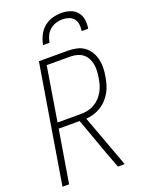

<svg xmlns="http://www.w3.org/2000/svg" viewBox="-174 -1037 848 1120"><g transform="rotate(-20 250.0 -477.5)"><path d="M13 0 134 -735H316Q343 -735 369 -729Q395 -723 415.5 -708Q436 -693 449 -671Q462 -649 468 -624Q474 -599 473.5 -571.5Q473 -544 468 -517Q464 -494 457.5 -471Q451 -448 439 -426.5Q427 -405 409.5 -386Q392 -367 370.5 -354Q349 -341 326 -334Q303 -327 279 -326L399 0H357L319 -101L238 -326H108L54 0ZM114 -362H262Q282 -362 302.5 -366.5Q323 -371 342.5 -382Q362 -393 377 -409Q392 -425 402.5 -443.5Q413 -462 419 -482.5Q425 -503 428 -523Q432 -544 433 -565.5Q434 -587 430.5 -607Q427 -627 417.5 -645Q408 -663 392.5 -675Q377 -687 357 -692.5Q337 -698 316 -698H169ZM189 -815Q194 -843 207 -870.5Q220 -898 243 -918Q266 -938 295 -946.5Q324 -955 352 -955Q380 -955 406 -946.5Q432 -938 449 -918Q466 -898 470 -870.5Q474 -843 469 -815H429Q432 -835 429.5 -855.5Q427 -876 415.5 -890.5Q404 -905 385 -911.5Q366 -918 346 -918Q326 -918 305 -911.5Q284 -905 267.5 -890.5Q251 -876 241.5 -855.5Q232 -835 229 -815Z"/></g></svg>

Font: Iosevka SS18 Extralight
Style: Italic
Weight: 200
Italic angle: -9°
Monospace: yes
Designer: Belleve Invis
Foundry: Belleve Invis
Version: Version 25.1.1; ttfautohint (v1.8.4)